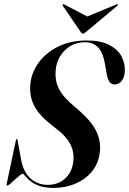

<svg xmlns="http://www.w3.org/2000/svg" viewBox="-20 -909 631 939"><path d="M242.5 10Q199 10 171 -0.5Q143 -11 126.8 -24.8Q110.5 -38.5 102.5 -49Q94.5 -59.5 91 -59.5Q87 -59.5 76.2 -50.8Q65.5 -42 52.8 -30.5Q40 -19 29.8 -10.2Q19.5 -1.5 16.5 -1.5Q11.5 -1.5 12.5 -9L57.5 -221.5Q59.5 -229.5 62 -229.5Q65 -229.5 66 -222.5L82 -135Q92.5 -70 128 -37.5Q163.5 -5 213 -5Q264 -5 297.5 -35Q331 -65 337.5 -113Q345.5 -159 325.2 -201Q305 -243 246 -287Q176 -339.5 149.8 -387Q123.5 -434.5 128 -494Q132.5 -551 167.5 -600.5Q202.5 -650 263.2 -680.5Q324 -711 405 -711Q472 -711 513.8 -689.5Q555.5 -668 574 -633.5Q592.5 -599 590.5 -560Q588.5 -530 575 -513Q561.5 -496 539.5 -496Q511 -496 502.5 -544L493.5 -596Q483 -654 458.8 -678.2Q434.5 -702.5 396.5 -702.5Q355.5 -702.5 324.2 -683.8Q293 -665 274.2 -634.2Q255.5 -603.5 252.5 -567Q247.5 -514 268.8 -473.2Q290 -432.5 347.5 -385Q426.5 -319.5 451.2 -266.8Q476 -214 467.5 -159.5Q460.5 -107.5 429 -69.5Q397.5 -31.5 348.8 -10.8Q300 10 242.5 10ZM401.5 -753.5Q391.5 -744.5 385.5 -744.5Q379.5 -744.5 374 -753.5L287 -881Q284.5 -885.5 288 -888Q290 -890 294.5 -887L407 -828.5L548.5 -887Q555 -890 556.5 -888Q558.5 -885.5 554 -881Z"/></svg>

Font: Fraunces 144pt S000 SemiBold
Style: Italic
Weight: 600
Italic angle: -16°
Version: Version 1.000; ttfautohint (v1.8.3)